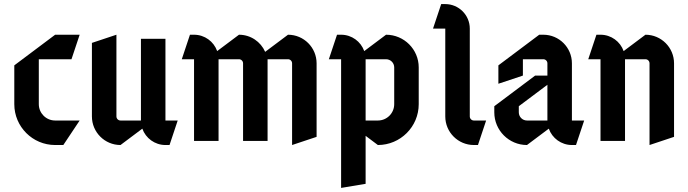

<svg xmlns="http://www.w3.org/2000/svg" viewBox="-20 -690 3370 940"><path d="M250 -520 50 -370V-180C50 -69.6 139.6 20 250 20H290L370 -100H250C205.8 -100 170 -135.8 170 -180V-400H330L370 -520Z M810 20 850 -100H790V-500H670V-100H570C559 -100 550 -109 550 -120V-520L430 -480V-120C430 -42.7 492.7 20 570 20L676.8 -60.1C693.3 -13.5 737.8 20 790 20Z M910 -520 870 -400H930V0H1050V-400H1150C1161 -400 1170 -391 1170 -380V0H1290V-400H1390C1401 -400 1410 -391 1410 -380V20L1530 -20V-380C1530 -457.3 1467.3 -520 1390 -520L1278.2 -436.2C1256.6 -485.5 1207.3 -520 1150 -520L1043.2 -439.9C1026.7 -486.5 982.3 -520 930 -520Z M1770 -400H1870C1892.1 -400 1910 -382.1 1910 -360V-180C1910 -135.8 1874.2 -100 1830 -100H1770ZM1630 -520 1590 -400H1650V230L1770 210V-25L1830 20C1940.4 20 2030 -69.6 2030 -180V-360C2030 -448.3 1958.3 -520 1870 -520L1763.2 -439.9C1746.7 -486.5 1702.3 -520 1650 -520Z M2140 -670 2100 -550H2160V-120C2160 -42.7 2222.7 20 2300 20H2320L2360 -100H2300C2289 -100 2280 -109 2280 -120V-550C2280 -616.2 2226.2 -670 2160 -670Z M2660 -275V-100H2560C2537.9 -100 2520 -117.9 2520 -140V-170ZM2620 -520 2420 -370V-280L2540 -320V-400H2640C2651 -400 2660 -391 2660 -380V-320H2600L2400 -170V-140C2400 -51.7 2471.7 20 2560 20L2666.8 -60.1C2683.3 -13.5 2727.8 20 2780 20H2800L2840 -100H2780V-380C2780 -457.3 2717.3 -520 2640 -520Z M2900 -520 2860 -400H2920V0H3040V-400H3140C3151 -400 3160 -391 3160 -380V20L3280 -20V-380C3280 -457.3 3217.3 -520 3140 -520L3033.2 -439.9C3016.7 -486.5 2972.3 -520 2920 -520Z"/></svg>

Font: Abibas
Style: Medium
Weight: 500
Version: Version 0.3